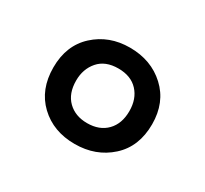

<svg xmlns="http://www.w3.org/2000/svg" viewBox="-72 -823 507 475"><g transform="rotate(30 182.0 -585.5)"><path d="M181 -448Q120 -448 80.5 -485.5Q41 -523 41 -586Q41 -649 81.5 -686Q122 -723 181 -723Q242 -723 282.5 -685.5Q323 -648 323 -586Q323 -522 282 -485Q241 -448 181 -448ZM182 -508Q217 -508 237.5 -529Q258 -550 258 -586Q258 -621 238 -642.5Q218 -664 182 -664Q145 -664 125.5 -641.5Q106 -619 106 -586Q106 -549 127 -528.5Q148 -508 182 -508Z"/></g></svg>

Font: Noto Sans ExtraCondensed Medium
Style: Italic
Weight: 500
Width: 2
Italic angle: -12°
Designer: Monotype Design Team
Foundry: Monotype Imaging Inc.
Version: Version 2.013; ttfautohint (v1.8.4.7-5d5b)